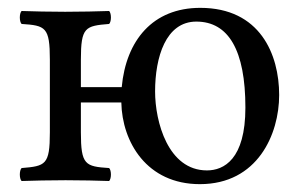

<svg xmlns="http://www.w3.org/2000/svg" viewBox="-20 -459 771 489"><path d="M186 -237V-307C186 -390 197 -393 258 -398C264 -404 264 -425 258 -431C224 -430 190 -429 146 -429C103 -429 68 -430 35 -431C29 -425 29 -404 35 -398C96 -394 107 -390 107 -307V-122C107 -39 96 -36 35 -31C29 -25 29 -4 35 2C68 1 103 0 147 0C190 0 226 1 258 2C264 -4 264 -25 258 -31C197 -35 186 -39 186 -122V-198H289C291 -97 354 10 489 10C636 10 691 -117 691 -217C691 -321 642 -439 490 -439C369 -439 301 -356 290 -237ZM480 -404C562 -404 605 -331 605 -185C605 -53 550 -25 507 -25C408 -25 375 -149 375 -226C375 -313 402 -404 480 -404Z"/></svg>

Font: Libertinus Math
Style: Regular
Weight: 400
Designer: Philipp H. Poll, Khaled Hosny
Foundry: Caleb Maclennan
Version: Version 7.050;RELEASE